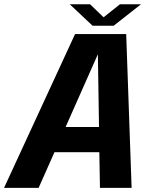

<svg xmlns="http://www.w3.org/2000/svg" viewBox="-48 -902 736 922"><path d="M-28.5 0 312.5 -738.5H558L584 0H432L429 -171H213.5L137.5 0ZM267 -292H427.5L422 -641.5ZM287 -881.5H384.5L449.5 -819L528 -881.5H629L498 -778.5H396.5Z"/></svg>

Font: Epilogue
Style: Bold Italic
Weight: 700
Italic angle: -12°
Designer: Tyler Finck
Foundry: Etcetera Type Co
Version: Version 2.111; ttfautohint (v1.8.3)